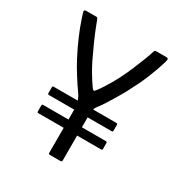

<svg xmlns="http://www.w3.org/2000/svg" viewBox="-160 -788 853 904"><g transform="rotate(30 266.5 -336.5)"><path d="M316 -302Q310 -294 307.5 -279.5Q305 -265 305 -254V-7Q305 -4 302.5 -2Q300 0 297 0H239Q232 0 232 -7V-252Q232 -270 225 -288.5Q218 -307 210 -318Q201 -330 189 -348Q177 -366 164.5 -386Q152 -406 142 -423Q132 -440 127 -450Q99 -503 80 -548Q61 -593 51 -623.5Q41 -654 39 -660Q37 -667 40 -670Q43 -673 49 -673H104Q111 -673 114 -662Q118 -651 129.5 -622Q141 -593 157.5 -556Q174 -519 192 -482Q205 -456 221 -429Q237 -402 256 -375Q262 -367 266 -365.5Q270 -364 277 -374Q288 -388 299.5 -406Q311 -424 322.5 -443.5Q334 -463 342 -479Q360 -514 376 -552.5Q392 -591 403.5 -621Q415 -651 418 -663Q420 -669 422.5 -671Q425 -673 429 -673H486Q490 -673 493 -670Q496 -667 494 -660Q493 -654 483.5 -624.5Q474 -595 456 -550.5Q438 -506 410 -454Q404 -441 392.5 -421.5Q381 -402 368 -380Q355 -358 341.5 -337.5Q328 -317 316 -302ZM95 -242Q90 -242 89 -244Q88 -246 88 -249V-279Q88 -284 89.5 -285.5Q91 -287 96 -287H435Q439 -287 440.5 -285.5Q442 -284 442 -280V-248Q442 -245 440.5 -243.5Q439 -242 434 -242ZM95 -143Q90 -143 89 -145Q88 -147 88 -150V-180Q88 -185 89.5 -186.5Q91 -188 96 -188H435Q439 -188 440.5 -186.5Q442 -185 442 -180V-149Q442 -146 440.5 -144.5Q439 -143 434 -143Z"/></g></svg>

Font: Glory
Style: Regular
Weight: 400
Designer: Robert Leuschke
Foundry: Robert Leuschke
Version: Version 1.011